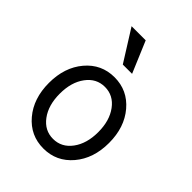

<svg xmlns="http://www.w3.org/2000/svg" viewBox="-233 -936 1066 1066"><g transform="rotate(45 300.0 -403.5)"><path d="M469.2 -69.1Q402.3 9.8 299.8 9.8Q197.3 9.8 130.6 -69.1Q64 -147.9 64 -270Q64 -392.1 130.6 -470.9Q197.3 -549.8 299.8 -549.8Q402.3 -549.8 469.2 -470.9Q536.1 -392.1 536.1 -270Q536.1 -147.9 469.2 -69.1ZM299.8 -65.9Q366.7 -65.9 408.9 -123Q451.2 -180.2 451.2 -270Q451.2 -359.9 408.9 -417Q366.7 -474.1 299.8 -474.1Q233.4 -474.1 191.2 -417.2Q148.9 -360.4 148.9 -270Q148.9 -179.7 191.2 -122.8Q233.4 -65.9 299.8 -65.9ZM355 -631.8H282.2L166 -816.9H276.9Z"/></g></svg>

Font: CommitMono
Style: Regular
Weight: 400
Monospace: yes
Designer: Eigil Nikolajsen
Foundry: Eigil Nikolajsen
Version: Version 1.143